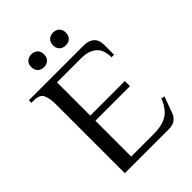

<svg xmlns="http://www.w3.org/2000/svg" viewBox="-235 -945 1061 1061"><g transform="rotate(-45 295.0 -415.0)"><path d="M442 -660Q468 -660 484.5 -653Q501 -646 510.5 -635Q520 -624 523.5 -609.5Q527 -595 527 -580V-505H507Q507 -565 474.5 -592.5Q442 -620 382 -620H196V-360H466V-320H196V-40H371Q439 -40 478.5 -65Q518 -90 541 -150L561 -145L526 -50Q518 -27 499.5 -13.5Q481 0 451 0H106V-540Q106 -585 93.5 -612.5Q81 -640 36 -640H16V-660ZM425 -780Q425 -757 411.5 -743.5Q398 -730 375 -730Q352 -730 338.5 -743.5Q325 -757 325 -780Q325 -803 338.5 -816.5Q352 -830 375 -830Q398 -830 411.5 -816.5Q425 -803 425 -780ZM255 -780Q255 -757 241.5 -743.5Q228 -730 205 -730Q182 -730 168.5 -743.5Q155 -757 155 -780Q155 -803 168.5 -816.5Q182 -830 205 -830Q228 -830 241.5 -816.5Q255 -803 255 -780Z"/></g></svg>

Font: Philosopher
Style: Regular
Weight: 400
Designer: Jovanny Lemonad
Foundry: Jovanny Lemonad
Version: Version 1.000